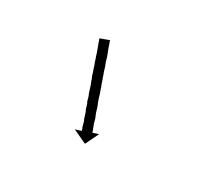

<svg xmlns="http://www.w3.org/2000/svg" viewBox="-57 -627 391 360"><g transform="rotate(30 139.0 -447.0)"><path d="M96 -541Q97 -539 98 -536Q99 -533 101 -527Q102 -525 103 -522Q104 -519 105 -517Q107 -512 109 -504Q110 -501 111.5 -497.5Q113 -494 114 -490Q115 -486 116.5 -482.5Q118 -479 119 -475Q121 -471 122 -467Q123 -463 125 -459Q126 -455 127.5 -451.5Q129 -448 130 -444Q131 -440 132.5 -436Q134 -432 135 -429Q137 -425 138 -421.5Q139 -418 140 -415Q141 -411 142.5 -408Q144 -405 145 -402Q146 -399 146.5 -396.5Q147 -394 148 -391Q150 -387 151 -383Q152 -382 152.5 -380.5Q153 -379 153 -378Q153 -377 153.5 -376.5Q154 -376 154 -376L166 -380L152 -351L122 -365L135 -369Q134 -370 134 -371Q134 -372 133.5 -373.5Q133 -375 132 -376Q132 -378 131 -380.5Q130 -383 130 -385Q127 -391 126 -395Q125 -398 124 -401.5Q123 -405 121 -408Q120 -411 119 -415Q118 -419 116 -422Q115 -426 114 -429.5Q113 -433 111 -437Q110 -441 108.5 -445Q107 -449 106 -453Q104 -457 103 -460.5Q102 -464 100 -468Q99 -472 97.5 -476Q96 -480 95 -483Q94 -487 92.5 -490.5Q91 -494 90 -498Q88 -503 86 -510Q85 -513 84 -515.5Q83 -518 82 -521Q81 -523 80.5 -525Q80 -527 79 -529Q78 -533 77 -534Q77 -535 77 -536L96 -543Q96 -541 96 -541Z"/></g></svg>

Font: FRB American Cursive Just Arrows Thin
Style: Italic
Weight: 100
Italic angle: -25°
Version: Version 2.0;Modular Font Editor K font №1